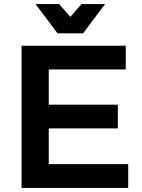

<svg xmlns="http://www.w3.org/2000/svg" viewBox="-20 -925 701 945"><path d="M86 -700H599V-583H220V-410H560V-293H220V-117H611V0H86ZM381 -905H497L389 -761H263L155 -905H271L326 -842Z"/></svg>

Font: Gontserrat Medium
Style: Regular
Weight: 500
Designer: Julieta Ulanovsky
Foundry: Julieta Ulanovsky
Version: Version 6.001